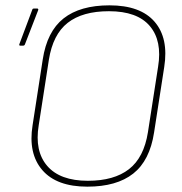

<svg xmlns="http://www.w3.org/2000/svg" viewBox="-20 -687 680 719"><path d="M307 12Q192 12 138.5 -50Q85 -112 102 -218L140 -464Q156 -569 218 -618Q280 -667 390 -667Q506 -667 559 -605.5Q612 -544 595 -436L557 -191Q541 -86 479 -37Q417 12 307 12ZM309 -10Q407 -10 463 -53.5Q519 -97 534 -192L572 -437Q588 -534 541 -589.5Q494 -645 388 -645Q289 -645 233.5 -601.5Q178 -558 163 -463L125 -218Q109 -121 157 -65.5Q205 -10 309 -10ZM56 -516Q50 -516 53 -523L101 -651Q102 -655 107 -655H120Q122 -655 123 -653Q124 -651 123 -649L73 -520Q71 -516 66 -516Z"/></svg>

Font: Sofia Sans Thin
Style: Italic
Weight: 250
Italic angle: -9°
Version: Version 4.100-B